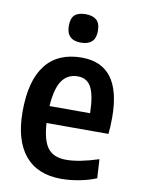

<svg xmlns="http://www.w3.org/2000/svg" viewBox="-85 -804 640 871"><g transform="rotate(10 235.0 -368.5)"><path d="M258 9Q148 9 90.5 -60.5Q33 -130 33 -262Q33 -404 89.5 -476.5Q146 -549 256 -549Q438 -549 438 -305Q438 -278 437 -262Q436 -246 434 -229H149Q154 -148 181 -114Q208 -80 265 -80Q325 -80 414 -109L419 -22Q386 -8 342.5 0.5Q299 9 258 9ZM253 -462Q205 -462 179.5 -424.5Q154 -387 149 -307H336Q334 -390 314.5 -426Q295 -462 253 -462ZM239 -615Q172 -615 172 -681Q172 -716 188.5 -731Q205 -746 239 -746Q271 -746 288.5 -731Q306 -716 306 -681Q306 -646 288.5 -630.5Q271 -615 239 -615Z"/></g></svg>

Font: Encode Sans Compressed
Style: SemiBold
Weight: 600
Designer: Pablo Impallari, Andres Torresi
Foundry: Pablo Impallari, Andres Torresi
Version: Version 1.000; ttfautohint (v1.00) -l 8 -r 50 -G 200 -x 14 -